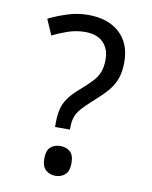

<svg xmlns="http://www.w3.org/2000/svg" viewBox="-83 -787 685 863"><g transform="rotate(10 259.0 -355.0)"><path d="M190 -202V-220Q190 -258 197 -285.5Q204 -313 222.5 -338Q241 -363 273 -390Q304 -417 323.5 -438Q343 -459 352 -483Q361 -507 361 -541Q361 -588 332.5 -617Q304 -646 250 -646Q210 -646 173 -633.5Q136 -621 102 -604L71 -675Q111 -695 157 -709.5Q203 -724 250 -724Q341 -724 393.5 -676Q446 -628 446 -542Q446 -499 434.5 -467Q423 -435 399.5 -408Q376 -381 341 -350Q308 -321 290 -300.5Q272 -280 265 -260Q258 -240 258 -211V-202ZM229 14Q203 14 185 -2Q167 -18 167 -54Q167 -92 185 -107Q203 -122 229 -122Q255 -122 273 -107Q291 -92 291 -54Q291 -18 273 -2Q255 14 229 14Z"/></g></svg>

Font: lmalayalam25
Style: Book
Weight: 400
Designer: Jelle Bosma - Monotype Design Team
Foundry: Monotype Imaging Inc.
Version: Version 2.003